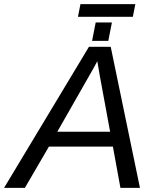

<svg xmlns="http://www.w3.org/2000/svg" viewBox="-69 -916 756 936"><path d="M169.4 -201.2 52.2 0H-49.3L364.7 -688H470.7L613.3 0H518.1L481.4 -201.2ZM405.3 -617.7Q401.9 -611.3 397.5 -603Q393.1 -594.7 387.2 -584L210.4 -273.9H467.8L418 -543.9Q414.6 -562.5 411.6 -581.1Q408.7 -599.6 405.3 -617.7ZM590.8 -896 578.6 -834H311L323.2 -896ZM476.6 -806.6 459 -716.8H379.9L397.5 -806.6Z"/></svg>

Font: Arimo
Style: Italic
Weight: 400
Italic angle: -12°
Designer: Steve Matteson
Foundry: Monotype Imaging Inc.
Version: Version 1.33